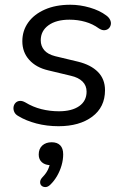

<svg xmlns="http://www.w3.org/2000/svg" viewBox="-20 -515 521 797"><path d="M222.8 8.9Q174.8 8.9 131.3 -2.4Q87.9 -13.8 56.5 -33Q43.8 -39.8 39.2 -50.4Q34.7 -60.9 36.2 -70.9Q37.7 -80.9 44.3 -87.9Q51 -95 61.5 -96.1Q72 -97.3 85.2 -89.9Q116.7 -70.7 152 -61.9Q187.2 -53.1 224.4 -53.1Q278.3 -53.1 308.9 -74.6Q339.4 -96 339.4 -134.6Q339.4 -159.9 322.5 -176.6Q305.6 -193.3 274.4 -200.4L179.7 -223.1Q130 -234.7 101.4 -266.4Q72.7 -298.1 72.7 -343.9Q72.7 -387.3 96.9 -421.4Q121.1 -455.5 166.1 -475.4Q211.1 -495.3 272 -495.3Q312.3 -495.3 353 -483.4Q393.7 -471.5 421 -450.9Q432.7 -442.5 437.4 -431.9Q442 -421.4 439.7 -411.9Q437.5 -402.4 430.6 -396.3Q423.7 -390.3 413.3 -389.6Q402.8 -388.9 390.1 -397.3Q365.1 -415.6 334 -424.4Q302.9 -433.3 268.7 -433.3Q213.3 -433.3 181.2 -410Q149.1 -386.7 149.1 -347.7Q149.1 -323.9 163.8 -306.6Q178.5 -289.4 209.3 -281.7L304 -259Q357.1 -246 386.5 -216.4Q415.9 -186.7 415.9 -140.4Q415.9 -70.3 362.9 -30.7Q309.9 8.9 222.8 8.9ZM189.1 251.4Q179.2 261.3 169.1 261.5Q159 261.7 152.7 256.1Q146.3 250.4 146.6 240.5Q146.8 230.6 156.6 220.3Q171.7 204.7 179 189.2Q186.3 173.7 188.8 156.1L191.9 170.7Q167.8 170.7 154.2 158.8Q140.7 146.9 140.7 126.6Q140.7 102.6 155.6 89Q170.5 75.5 194.5 75.5Q217.6 75.5 229.9 88.2Q242.3 100.8 242.3 125.7Q242.3 148.1 235.6 171.4Q228.9 194.8 216.9 215.4Q205 236 189.1 251.4Z"/></svg>

Font: Nunito ExtraLight
Style: Italic
Weight: 200
Italic angle: -9°
Designer: Vernon Adams
Foundry: Vernon Adams
Version: Version 3.602